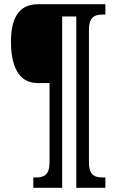

<svg xmlns="http://www.w3.org/2000/svg" viewBox="-20 -780 552 911"><path d="M138 111H275V-702H342V111H480V62H469C432 62 402 54 402 -9V-639C402 -702 432 -711 469 -711H480V-760H160C66 -760 32 -689 32 -582C32 -478 62 -386 158 -386H215V-9C215 54 185 62 148 62H138Z"/></svg>

Font: Noto Serif Bengali ExtraCondensed
Style: Regular
Weight: 400
Width: 2
Designer: Juan Bruce, Universal Thirst, Indian Type Foundry and the Monotype Design Team.
Foundry: Monotype Imaging Inc.
Version: Version 2.003